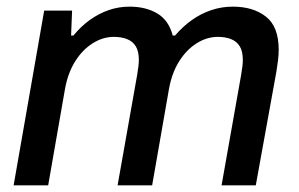

<svg xmlns="http://www.w3.org/2000/svg" viewBox="-20 -558 900 578"><path d="M21 0 113 -526H197L194 -451H201Q224 -479 250.5 -498Q277 -517 307 -527.5Q337 -538 370 -538Q419 -538 453.5 -517.5Q488 -497 500 -451H507Q531 -479 558 -498Q585 -517 616 -527.5Q647 -538 681 -538Q742 -538 780.5 -508Q819 -478 819 -408Q819 -393 817 -376.5Q815 -360 812 -342L750 0H647L706 -333Q708 -346 709.5 -356.5Q711 -367 711 -377Q711 -404 701.5 -419Q692 -434 675 -440.5Q658 -447 636 -447Q603 -447 572.5 -428Q542 -409 520 -374.5Q498 -340 489 -292L438 0H334L393 -333Q395 -346 396.5 -357Q398 -368 398 -377Q398 -404 388.5 -419Q379 -434 362 -440.5Q345 -447 323 -447Q290 -447 259.5 -428Q229 -409 207 -374.5Q185 -340 176 -292L125 0Z"/></svg>

Font: Archivo SemiBold Medium
Style: Italic
Weight: 500
Italic angle: -10°
Version: Version 2.001